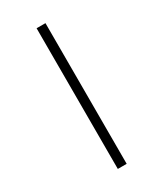

<svg xmlns="http://www.w3.org/2000/svg" viewBox="-242 -851 1007 1182"><g transform="rotate(-30 261.0 -260.0)"><path d="M229 240V-760H292V240Z"/></g></svg>

Font: Noto Serif Lao SemiCondensed SemiBold
Style: Regular
Weight: 600
Width: 4
Designer: Monotype Design Team
Foundry: Monotype Imaging Inc.
Version: Version 2.003; ttfautohint (v1.8.4.7-5d5b)